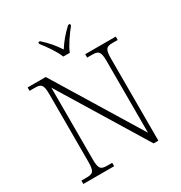

<svg xmlns="http://www.w3.org/2000/svg" viewBox="-211 -1080 1159 1230"><g transform="rotate(-30 369.0 -465.5)"><path d="M344 -771H392C409 -816 455 -880 486 -918V-931H472C425 -887 399 -855 369 -809C339 -855 312 -887 264 -931H251V-918C282 -880 327 -816 344 -771ZM47 0H275V-25H240C191 -25 178 -35 178 -109V-637L567 0H602V-605C602 -679 615 -689 664 -689H699V-714H473V-689H508C557 -689 570 -679 570 -606V-77L181 -714H47V-689H84C133 -689 146 -679 146 -606V-109C146 -35 133 -25 84 -25H47Z"/></g></svg>

Font: Noto Serif Georgian ExtraLight
Style: Regular
Weight: 200
Designer: Monotype Design Team, Akaki Razmadze
Foundry: Google LLC
Version: Version 2.003